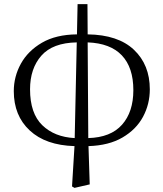

<svg xmlns="http://www.w3.org/2000/svg" viewBox="-20 -696 794 933"><path d="M406 -490 409 -25Q518 -28 573 -90Q628 -152 628 -258Q628 -368 572 -427Q516 -486 406 -490ZM343 -25 353 -490Q236 -488 181 -425.5Q126 -363 126 -262Q126 -145 185.5 -87.5Q245 -30 343 -25ZM405 -676 406 -529Q554 -527 631 -454Q708 -381 708 -262Q708 -190 675 -128.5Q642 -67 575.5 -28Q509 11 410 14L416 200L342 217L330 210L342 14Q202 10 124.5 -62Q47 -134 47 -253Q47 -324 81.5 -386.5Q116 -449 184 -488.5Q252 -528 354 -529L357 -676Z"/></svg>

Font: Shippori Mincho TTF
Style: Regular
Weight: 400
Version: Version 2.100